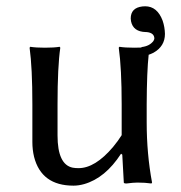

<svg xmlns="http://www.w3.org/2000/svg" viewBox="-20 -581 577 611"><path d="M365.2 -91.8Q314.9 -14.2 247.6 4.9Q230 9.8 213.9 9.8Q111.8 9.8 88.4 -82Q83 -104.5 83 -128.9V-249Q83 -365.2 74.2 -429.2L76.2 -432.1Q94.2 -429.2 123 -429.2Q151.9 -429.2 169.9 -432.1L171.9 -429.2Q163.1 -368.7 163.1 -249V-149.9Q163.1 -57.1 211.4 -47.4Q219.7 -45.9 230 -45.9Q282.7 -45.9 339.8 -113.3Q355.5 -132.3 367.2 -150.9V-249Q367.2 -363.3 357.9 -429.2L359.9 -432.1Q377.9 -429.2 407.2 -429.2Q418.5 -429.2 430.2 -429.7V-431.2Q456.1 -434.1 468.3 -450.7Q470.7 -455.1 471.2 -458Q471.2 -476.6 446.3 -479Q444.8 -479 443.8 -479Q403.8 -480 397 -513.2Q396 -518.1 396 -522Q396 -556.2 433.1 -560.5Q438 -561 441.9 -561Q480.5 -561 497.6 -515.1Q504.4 -495.1 504.9 -473.1Q504.9 -433.6 468.3 -413.1Q460.4 -409.2 453.1 -406.7Q447.3 -354 446.8 -249V-191.9Q446.8 -91.3 463.9 0L461.9 2.9Q441.9 0 417.5 0Q404.8 0 382.8 2.9Q374 2.9 374 0L369.1 -88.9Z"/></svg>

Font: Linux Biolinum O
Style: Regular
Weight: 400
Designer: Philipp H. Poll
Foundry: Philipp H. Poll
Version: Version 1.0.4